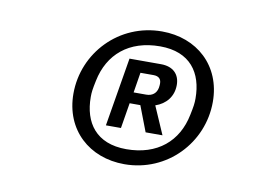

<svg xmlns="http://www.w3.org/2000/svg" viewBox="-50 -782 700 509"><g transform="rotate(10 300.0 -528.0)"><path d="M311.1 -345.9C426.1 -345.9 513.8 -438.9 513.8 -549C513.8 -647 442.8 -709.9 349.1 -709.9C233.7 -709.9 146 -616.8 146 -507.1C146 -409.1 217 -345.9 311.1 -345.9ZM192.8 -506C192.8 -518.8 193.9 -527 198.9 -550.8C213.8 -623.9 267 -670.1 350.9 -670.1C432.2 -670.1 467 -619 467 -550.1C467 -537.3 465.9 -529.1 460.9 -505.3C446.4 -432.2 393.1 -386 309.3 -386C228 -386 192.8 -437.1 192.8 -506ZM245.4 -438.9H285.9L297.2 -507.5H326L352.3 -438.9H397.7L365.1 -513.8C393.1 -523.4 411.9 -545.5 411.9 -576.7C411.9 -605.5 393.8 -623.9 361.2 -623.9H276.3ZM302.6 -537.6 311.4 -592H346.6C360.8 -592 367.5 -584.9 367.5 -573.2C367.5 -571.4 367.5 -566.8 366.5 -561.4C363.6 -546.2 352.6 -537.6 336.6 -537.6Z"/></g></svg>

Font: Margiela Mono Italic Text It
Style: Regular
Weight: 400
Designer: Mike Abbink, Paul van der Laan, Pieter van Rosmalen
Foundry: Bold Monday
Version: Version 2.003 2021